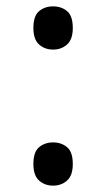

<svg xmlns="http://www.w3.org/2000/svg" viewBox="-20 -570 334 604"><path d="M147 -414Q121 -414 103 -430Q85 -446 85 -482Q85 -520 103 -535Q121 -550 147 -550Q173 -550 191 -535Q209 -520 209 -482Q209 -446 191 -430Q173 -414 147 -414ZM147 14Q121 14 103 -2Q85 -18 85 -54Q85 -92 103 -107Q121 -122 147 -122Q173 -122 191 -107Q209 -92 209 -54Q209 -18 191 -2Q173 14 147 14Z"/></svg>

Font: ltamil15
Style: Book
Weight: 400
Designer: Jelle Bosma - Monotype Design Team
Foundry: Monotype Imaging Inc.
Version: Version 2.003